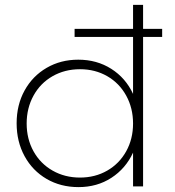

<svg xmlns="http://www.w3.org/2000/svg" viewBox="-20 -762 715 785"><path d="M643 -611H565V0H524V-138Q494 -73 435.5 -35Q377 3 301 3Q228 3 170.5 -30.5Q113 -64 80.5 -123.5Q48 -183 48 -258Q48 -333 80.5 -392Q113 -451 170.5 -484.5Q228 -518 300 -518Q376 -518 435 -480.5Q494 -443 524 -378V-611H285V-644H524V-742H565V-644H643ZM524 -257Q524 -320 496 -371Q468 -422 418.5 -450.5Q369 -479 307 -479Q245 -479 195 -450.5Q145 -422 117 -371Q89 -320 89 -257Q89 -194 117 -143.5Q145 -93 195 -64.5Q245 -36 307 -36Q369 -36 418.5 -64.5Q468 -93 496 -143.5Q524 -194 524 -257Z"/></svg>

Font: Gontserrat ExtraLight
Style: Regular
Weight: 275
Designer: Julieta Ulanovsky
Foundry: Julieta Ulanovsky
Version: Version 6.001